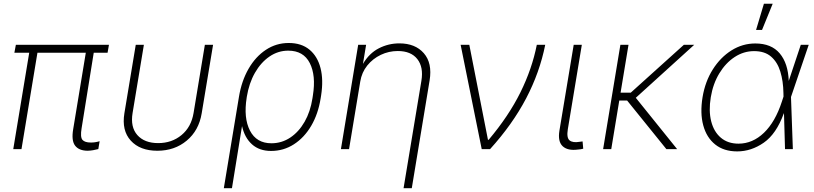

<svg xmlns="http://www.w3.org/2000/svg" viewBox="-20 -780 4256 1004"><path d="M549.8 -545.9 542.5 -504.4H470.2L406.7 -109.4Q398.9 -63 411.1 -48.8Q423.3 -34.7 454.6 -34.7Q475.6 -34.2 501 -41.5L494.1 -0.5Q480.5 2.9 467 5.4Q453.6 7.8 438 8.3Q392.6 7.8 372.6 -18.6Q352.5 -44.9 362.8 -105L428.7 -504.4H175.8L92.3 0H49.3L132.8 -504.4H55.2L63 -545.9Z M802.7 8.3Q711.9 8.3 663.8 -44.7Q615.7 -97.7 630.4 -187.5L689.9 -545.9H732.4L673.3 -189Q661.1 -115.7 698.2 -73.7Q735.4 -31.7 807.1 -31.7Q878.4 -31.7 929.2 -73.7Q980 -115.7 992.2 -189L1051.3 -545.9H1094.2L1034.7 -187.5Q1020 -97.7 956.5 -44.7Q893.1 8.3 802.7 8.3Z M1150.4 204.1 1229.5 -273.4Q1243.2 -356.9 1279.8 -420.4Q1316.4 -483.9 1370.4 -519.5Q1424.3 -555.2 1489.7 -555.2Q1556.2 -555.2 1598.1 -520.5Q1640.1 -485.8 1656 -424.3Q1671.9 -362.8 1659.2 -281.2L1656.7 -265.6Q1643.6 -183.6 1607.2 -121.8Q1570.8 -60.1 1516.8 -25.4Q1462.9 9.3 1397.5 9.3Q1336.4 9.3 1297.9 -25.1Q1259.3 -59.6 1245.6 -120.6L1192.9 204.1ZM1270.5 -273.4 1270 -269.5Q1252.9 -163.1 1287.1 -96.9Q1321.3 -30.8 1399.4 -30.8Q1453.1 -30.8 1497.8 -60.5Q1542.5 -90.3 1572.8 -143.1Q1603 -195.8 1613.8 -265.6L1616.2 -281.2Q1632.8 -385.3 1599.9 -450.2Q1566.9 -515.1 1487.3 -515.1Q1434.1 -515.1 1389.2 -484.4Q1344.2 -453.6 1313.2 -399.4Q1282.2 -345.2 1270.5 -273.4Z M1863.8 -353.5 1805.2 0H1762.7L1853 -545.9H1894.5L1877.9 -445.8Q1910.6 -501.5 1960.9 -527.3Q2011.2 -553.2 2068.4 -553.2Q2151.4 -553.2 2196.3 -501.7Q2241.2 -450.2 2226.6 -359.9L2133.3 204.1H2090.3L2183.6 -357.9Q2195.3 -428.7 2162.4 -470.9Q2129.4 -513.2 2060.1 -513.2Q2013.2 -513.2 1971.2 -493.2Q1929.2 -473.1 1900.4 -437.3Q1871.6 -401.4 1863.8 -353.5Z M2499 0 2388.7 -545.9H2434.1L2531.7 -48.8H2535.2Q2640.1 -173.3 2701.2 -296.6Q2762.2 -419.9 2787.1 -545.9H2831.1Q2802.2 -400.9 2731 -265.1Q2659.7 -129.4 2542.5 0Z M3002.4 2Q2949.2 9.3 2922.6 -15.1Q2896 -39.6 2905.3 -96.7L2980 -545.9H3022.5L2949.2 -104Q2941.9 -59.1 2958.7 -45.7Q2975.6 -32.2 3011.7 -38.6Q3021.5 -39.1 3026.4 -40.5L3029.8 -2.4Q3018.1 1 3002.4 2Z M3266.6 -545.9 3225.1 -295.4H3278.3L3556.2 -545.9H3610.4L3304.7 -268.6L3521 0H3464.8L3259.3 -254.4H3218.3L3176.3 0H3133.8L3224.1 -545.9Z M3835 11.7Q3765.1 11.7 3720 -24.4Q3674.8 -60.5 3657.5 -124.3Q3640.1 -188 3653.8 -272Q3667.5 -354 3707.5 -417.2Q3747.6 -480.5 3805.2 -516.6Q3862.8 -552.7 3929.7 -552.7Q4013.7 -552.7 4057.4 -500.7Q4101.1 -448.7 4104.5 -356.9L4167.5 -545.9H4209L4116.2 -272.9L4126 0H4085L4079.6 -187H4078.6Q4039.6 -79.6 3973.9 -33.9Q3908.2 11.7 3835 11.7ZM4077.1 -274.9 4076.7 -293.5Q4075.7 -356 4060.5 -405.5Q4045.4 -455.1 4012.2 -483.9Q3979 -512.7 3923.3 -512.7Q3868.7 -512.7 3821.5 -481.7Q3774.4 -450.7 3741.5 -396.5Q3708.5 -342.3 3696.8 -271.5Q3685.1 -200.2 3699 -145.5Q3712.9 -90.8 3749.5 -59.8Q3786.1 -28.8 3841.8 -28.8Q3915.5 -28.8 3974.9 -85.7Q4034.2 -142.6 4068.8 -249.5ZM3933.6 -623.5 3974.6 -760.3H4020.5L3964.8 -623.5Z"/></svg>

Font: Inter Extra Light
Style: Italic
Weight: 200
Italic angle: -9.39999°
Designer: Rasmus Andersson
Foundry: rsms
Version: Version 4.000;git-3c8e0fc